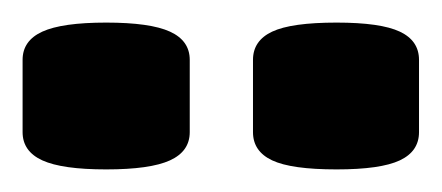

<svg xmlns="http://www.w3.org/2000/svg" viewBox="-20 -730 391 170"><path d="M278 -580Q238 -580 221 -588Q204 -596 204 -613V-677Q204 -694 221 -702Q238 -710 278 -710Q317 -710 334 -702Q351 -694 351 -677V-613Q351 -596 334 -588Q317 -580 278 -580ZM74 -580Q35 -580 17.5 -588Q0 -596 0 -613V-677Q0 -694 17.5 -702Q35 -710 74 -710Q113 -710 130.5 -702Q148 -694 148 -677V-613Q148 -596 130.5 -588Q113 -580 74 -580Z"/></svg>

Font: Asap ExtraBold
Style: Regular
Weight: 800
Designer: Pablo Cosgaya
Foundry: Omnibus-Type
Version: Version 3.001; ttfautohint (v1.8.4.7-5d5b)